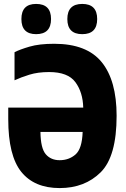

<svg xmlns="http://www.w3.org/2000/svg" viewBox="-20 -948 640 978"><path d="M240 -851Q240 -928 164 -928Q89 -928 89 -851Q89 -774 164 -774Q240 -774 240 -851ZM475 -851Q475 -928 399 -928Q323 -928 323 -851Q323 -774 399 -774Q475 -774 475 -851ZM574 -358Q574 -538 498 -631.5Q422 -725 256 -725Q180 -725 130.5 -710.5Q81 -696 54 -682V-539Q86 -554 129.5 -567.5Q173 -581 230 -581Q326 -581 364 -529.5Q402 -478 404 -400H22V-341Q22 -155 88.5 -72.5Q155 10 284 10Q412 10 493 -70.5Q574 -151 574 -358ZM186 -276H401Q398 -190 364.5 -161Q331 -132 284 -132Q239 -132 213 -162.5Q187 -193 186 -276Z"/></svg>

Font: Noto Sans Mono UI ExtraBold
Style: Regular
Weight: 800
Designer: Monotype Design team
Foundry: Monotype Imaging Inc.
Version: 1.000